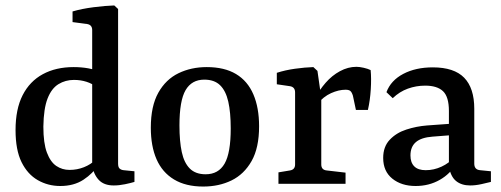

<svg xmlns="http://www.w3.org/2000/svg" viewBox="-20 -674 1838 704"><path d="M201 8Q156 8 118.5 -13.5Q81 -35 59 -79.5Q37 -124 37 -197Q37 -274 63 -325Q89 -376 137 -402Q185 -428 250 -428Q278 -428 303.5 -423.5Q329 -419 343 -413L329 -357Q319 -367 297.5 -374Q276 -381 251 -381Q220 -381 194.5 -365.5Q169 -350 154.5 -313Q140 -276 139 -210Q139 -149 152 -114.5Q165 -80 186.5 -65.5Q208 -51 235 -51Q263 -51 288 -61Q313 -71 330 -88L342 -71Q321 -38 286 -15Q251 8 201 8ZM413 -641V-74Q413 -61 418.5 -56Q424 -51 433 -50L473 -46V-7Q460 -3 438.5 1.5Q417 6 397 6Q361 6 342 -14.5Q323 -35 318 -68V-564Q318 -583 299 -586L246 -593V-632Q280 -642 323 -647.5Q366 -653 399 -654Z M826 -203Q826 -262 817 -301.5Q808 -341 787 -361.5Q766 -382 729 -382Q683 -382 660.5 -343.5Q638 -305 638 -214Q638 -156 646.5 -116.5Q655 -77 676 -56Q697 -35 734 -35Q781 -35 803.5 -74Q826 -113 826 -203ZM533 -206Q533 -285 560.5 -334Q588 -383 634.5 -405.5Q681 -428 738 -428Q803 -428 845.5 -402.5Q888 -377 909 -328Q930 -279 930 -211Q930 -132 902.5 -83.5Q875 -35 829 -12.5Q783 10 725 10Q661 10 618 -16Q575 -42 554 -90Q533 -138 533 -206Z M1136 -315Q1151 -344 1174 -370.5Q1197 -397 1226.5 -413Q1256 -429 1287 -429Q1298 -429 1313.5 -425.5Q1329 -422 1339 -417Q1342 -387 1339.5 -346.5Q1337 -306 1329 -271H1285L1274 -323Q1270 -336 1264.5 -340.5Q1259 -345 1247 -345Q1222 -345 1194 -332.5Q1166 -320 1143 -292ZM1158 -316V-71Q1158 -51 1178 -49L1247 -41V0H1001V-42L1043 -49Q1062 -52 1062 -71V-335Q1062 -355 1043 -358L995 -365V-407Q1026 -417 1062 -422Q1098 -427 1129 -428L1144 -414Z M1504 8Q1452 8 1418.5 -19Q1385 -46 1385 -95Q1385 -136 1409 -161.5Q1433 -187 1470 -199Q1507 -211 1546 -214L1643 -221V-179L1566 -173Q1525 -170 1505 -153Q1485 -136 1485 -104Q1485 -78 1499 -64Q1513 -50 1541 -50Q1571 -50 1599 -63Q1627 -76 1643 -96L1652 -74Q1632 -37 1592.5 -14.5Q1553 8 1504 8ZM1397 -336Q1413 -379 1458.5 -403Q1504 -427 1567 -427Q1645 -427 1682 -389Q1719 -351 1719 -275V-74Q1719 -52 1740 -50L1780 -46V-7Q1768 -4 1746 1Q1724 6 1704 6Q1672 6 1652 -10.5Q1632 -27 1626 -64V-267Q1626 -319 1604.5 -339.5Q1583 -360 1539 -360Q1506 -360 1475.5 -349Q1445 -338 1420 -314Z"/></svg>

Font: Yrsa Medium
Style: Regular
Weight: 500
Designer: Anna Giedrys (Yrsa+Rasa design), David Brezina (Yrsa art-direction, Rasa art-direction, design)
Foundry: Rosetta Type Foundry
Version: Version 2.004